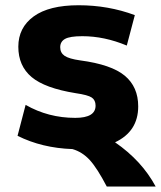

<svg xmlns="http://www.w3.org/2000/svg" viewBox="-20 -550 604 721"><path d="M45.9 -40 76.2 -156.2Q161.1 -107.4 262.7 -107.4Q338.9 -107.4 338.9 -153.3Q338.9 -173.8 324.7 -183.6Q310.5 -193.4 263.7 -200.2Q148.4 -218.8 98.6 -260.7Q48.8 -302.7 48.8 -374.5Q48.8 -446.3 106.4 -488.3Q164.1 -530.3 275.4 -530.3Q386.7 -530.3 486.3 -493.2L456.1 -378.9Q372.1 -414.1 289.1 -414.1Q242.2 -414.1 224.1 -403.8Q206.1 -393.6 206.1 -372.6Q206.1 -351.6 222.7 -340.3Q239.3 -329.1 281.2 -323.2Q398.4 -307.6 448.7 -265.6Q499 -223.6 499 -150.4Q499 -56.6 412.1 -15.6Q512.7 53.7 564.5 150.4H380.9Q344.7 81.1 316.9 50.8Q289.1 20.5 252 9.8Q137.7 5.9 45.9 -40Z"/></svg>

Font: GenEi M Gothic v2 Heavy
Style: Regular
Weight: 800
Version: Version 2.0